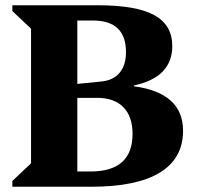

<svg xmlns="http://www.w3.org/2000/svg" viewBox="-20 -710 751 730"><path d="M27 0V-22L98 -89V-601L27 -668V-690H352Q498 -690 566.5 -652.5Q635 -615 635 -535Q635 -416 489 -385V-382Q676 -357 676 -213Q676 -108 588 -54Q500 0 327 0ZM333 -632H274V-391L364 -400Q410 -404 434.5 -433Q459 -462 459 -512Q459 -632 333 -632ZM349 -338H274V-58H324Q484 -58 484 -201Q484 -267 449 -302.5Q414 -338 349 -338Z"/></svg>

Font: Platypi
Style: Bold
Weight: 700
Designer: David Sargent
Foundry: Bolt Cutter Type
Version: Version 1.200; ttfautohint (v1.8.4.7-5d5b)